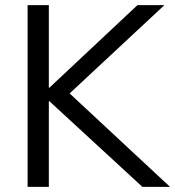

<svg xmlns="http://www.w3.org/2000/svg" viewBox="-20 -725 680 745"><path d="M87.1 0V-705H169.5V-384.5H171.5L513.2 -705H617.8L225.7 -339.7L227.2 -383.9L639.6 0H532.5L171.5 -332.4H169.5V0Z"/></svg>

Font: Nunito Sans 12pt ExtraLight
Style: Regular
Weight: 200
Designer: Vernon Adams
Foundry: Vernon Adams
Version: Version 3.101;gftools[0.9.27]